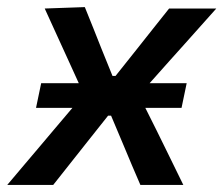

<svg xmlns="http://www.w3.org/2000/svg" viewBox="-48 -521 629 541"><path d="M-27.5 0Q1 -34 22.5 -59.2Q44 -84.5 63 -107Q82 -129.5 103.5 -155L156 -217H53.5L68 -286.5H174L146 -348Q128.5 -386.5 113.8 -418.5Q99 -450.5 78 -497L191 -501Q204.5 -468 215.5 -440.2Q226.5 -412.5 238 -383.5L269 -307H277.5L338 -383Q362 -413 382.5 -439.2Q403 -465.5 428.5 -497H561.5Q532.5 -464.5 511.5 -441Q490.5 -417.5 471.8 -396.5Q453 -375.5 430.5 -350.5L373.5 -286.5H478L463.5 -217H361.5L393 -154Q411 -117.5 428 -82.8Q445 -48 468.5 0H347.5Q334.5 -30 323.8 -55.2Q313 -80.5 300 -112L265 -195H256.5L193 -115Q168 -83.5 147.5 -57.5Q127 -31.5 102 0Z"/></svg>

Font: Commissioner Medium
Style: Italic
Weight: 500
Italic angle: -12°
Designer: Kostas Bartsokas
Foundry: Kostas Bartsokas
Version: Version 1.000; ttfautohint (v1.8.3)